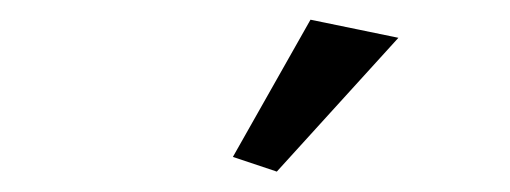

<svg xmlns="http://www.w3.org/2000/svg" viewBox="-20 -550 510 192"><path d="M256.8 -378.4 212.9 -393.1 290.5 -530.3 378.4 -512.2Z"/></svg>

Font: Lateef SemiBold
Style: Regular
Weight: 600
Designer: SIL International
Foundry: SIL International
Version: Version 4.200